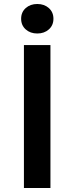

<svg xmlns="http://www.w3.org/2000/svg" viewBox="-20 -943 374 963"><path d="M100 -717H233V0H100ZM86 -849Q86 -882 109 -902.5Q132 -923 167 -923Q202 -923 225 -902.5Q248 -882 248 -849Q248 -816 225 -795.5Q202 -775 167 -775Q132 -775 109 -795.5Q86 -816 86 -849Z"/></svg>

Font: Nebula Sans Semibold
Style: Regular
Weight: 600
Designer: Paul D. Hunt for Adobe (as Source Sans)
Foundry: Nebula Entertainment & Broadcasting LLC
Version: Version 1.010